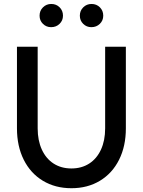

<svg xmlns="http://www.w3.org/2000/svg" viewBox="-20 -945 728 978"><path d="M66.4 -291V-707H171.9V-291Q171.9 -229.5 193.1 -183.1Q214.4 -136.7 253.2 -111.8Q292 -86.9 343.8 -86.9Q395.5 -86.9 434.3 -111.8Q473.1 -136.7 494.4 -183.1Q515.6 -229.5 515.6 -291V-707H621.1V-291Q621.1 -200.7 586.7 -131.6Q552.2 -62.5 489.3 -24.4Q426.3 13.7 343.8 13.7Q261.2 13.7 198.2 -24.4Q135.3 -62.5 100.8 -131.6Q66.4 -200.7 66.4 -291ZM181.6 -865.2Q181.6 -890.6 199 -907.7Q216.3 -924.8 241.2 -924.8Q266.6 -924.8 283.7 -907.7Q300.8 -890.6 300.8 -865.2Q300.8 -840.3 283.4 -823.5Q266.1 -806.6 240.2 -806.6Q215.8 -806.6 198.7 -823.5Q181.6 -840.3 181.6 -865.2ZM386.7 -865.2Q386.7 -890.6 404.1 -907.7Q421.4 -924.8 446.3 -924.8Q471.7 -924.8 488.8 -907.7Q505.9 -890.6 505.9 -865.2Q505.9 -840.3 488.5 -823.5Q471.2 -806.6 445.3 -806.6Q420.9 -806.6 403.8 -823.5Q386.7 -840.3 386.7 -865.2Z"/></svg>

Font: Wanted Sans Medium
Style: Regular
Weight: 500
Designer: Original Design by Kil Hyung-jin and Kang Hanbin, Wanted Lab, Inc; Hangeul from Source Han Sans by Jang Soo-young and Ka
Foundry: Wanted Lab, Inc.
Version: Version 1.001